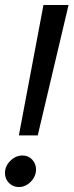

<svg xmlns="http://www.w3.org/2000/svg" viewBox="-20 -745 296 773"><path d="M56 -200 155 -725H256L132 -200ZM56 8Q32 8 16 -8.5Q0 -25 0 -48Q0 -76 21.5 -97.5Q43 -119 71 -119Q94 -119 109.5 -102.5Q125 -86 125 -63Q125 -35 104 -13.5Q83 8 56 8Z"/></svg>

Font: Red Hat Display Medium
Style: Italic
Weight: 500
Italic angle: -12°
Designer: Pentagram / MCKL
Foundry: Pentagram / MCKL
Version: Version 1.003; Red Hat Display Medium Italic